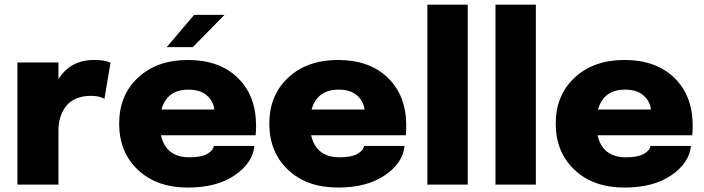

<svg xmlns="http://www.w3.org/2000/svg" viewBox="-20 -802 3058 834"><path d="M55.7 0V-530.8H233.9V-458Q285.6 -541.5 388.7 -541.5Q436.5 -541.5 460 -529.8L433.6 -372.6Q411.1 -385.7 375 -385.7Q336.9 -385.7 308.6 -372.8Q280.3 -359.9 264.6 -337.9Q249 -315.9 241.5 -290.8Q233.9 -265.6 233.9 -237.3V0Z M704.1 -597.2 823.2 -737.3H955.1L817.4 -597.2ZM1085 -168Q1077.6 -94.2 999.8 -40.8Q921.9 12.7 795.9 12.7Q660.6 12.7 579.1 -64.2Q497.6 -141.1 497.6 -264.6Q497.6 -389.2 580.1 -465.3Q662.6 -541.5 795.9 -541.5Q932.6 -541.5 1012.5 -464.1Q1092.3 -386.7 1092.3 -256.3Q1092.3 -230 1090.3 -214.4H679.2Q700.7 -118.7 803.2 -118.7Q854 -118.7 880.1 -133.5Q906.2 -148.4 908.7 -168ZM798.3 -412.6Q705.6 -412.6 681.2 -326.2H911.1Q907.2 -361.8 878.9 -387.2Q850.6 -412.6 798.3 -412.6Z M1737.3 -168Q1730 -94.2 1652.1 -40.8Q1574.2 12.7 1448.2 12.7Q1313 12.7 1231.4 -64.2Q1149.9 -141.1 1149.9 -264.6Q1149.9 -389.2 1232.4 -465.3Q1314.9 -541.5 1448.2 -541.5Q1585 -541.5 1664.8 -464.1Q1744.6 -386.7 1744.6 -256.3Q1744.6 -230 1742.7 -214.4H1331.5Q1353 -118.7 1455.6 -118.7Q1506.3 -118.7 1532.5 -133.5Q1558.6 -148.4 1561 -168ZM1450.7 -412.6Q1357.9 -412.6 1333.5 -326.2H1563.5Q1559.6 -361.8 1531.2 -387.2Q1502.9 -412.6 1450.7 -412.6Z M2011.7 -781.7V0H1836.4V-781.7Z M2307.6 -781.7V0H2132.3V-781.7Z M2981.4 -168Q2974.1 -94.2 2896.2 -40.8Q2818.4 12.7 2692.4 12.7Q2557.1 12.7 2475.6 -64.2Q2394 -141.1 2394 -264.6Q2394 -389.2 2476.6 -465.3Q2559.1 -541.5 2692.4 -541.5Q2829.1 -541.5 2908.9 -464.1Q2988.8 -386.7 2988.8 -256.3Q2988.8 -230 2986.8 -214.4H2575.7Q2597.2 -118.7 2699.7 -118.7Q2750.5 -118.7 2776.6 -133.5Q2802.7 -148.4 2805.2 -168ZM2694.8 -412.6Q2602.1 -412.6 2577.6 -326.2H2807.6Q2803.7 -361.8 2775.4 -387.2Q2747.1 -412.6 2694.8 -412.6Z"/></svg>

Font: Epilogue ExtraBold
Style: Regular
Weight: 800
Designer: Tyler Finck
Foundry: Etcetera Type Co
Version: Version 2.112